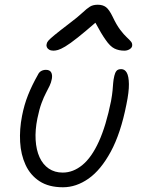

<svg xmlns="http://www.w3.org/2000/svg" viewBox="-20 -781 599 811"><path d="M246 10Q186 10 147 -15.5Q108 -41 88 -84.5Q68 -128 65 -181.5Q62 -235 73 -291Q82 -338 98.5 -379.5Q115 -421 140 -465Q145 -476 154 -481Q163 -486 174 -486Q190 -486 196 -475.5Q202 -465 199 -448Q196 -432 189.5 -418.5Q183 -405 174 -388Q165 -371 155.5 -345.5Q146 -320 138 -281Q128 -232 130.5 -190Q133 -148 147 -117Q161 -86 186 -69Q211 -52 245 -52Q289 -52 328 -84Q367 -116 397.5 -183Q428 -250 449 -354Q454 -382 455.5 -399Q457 -416 458 -430Q459 -444 463 -461Q466 -474 472 -481.5Q478 -489 492 -489Q507 -489 515.5 -474Q524 -459 524.5 -426Q525 -393 514 -340Q490 -218 448 -140.5Q406 -63 354 -26.5Q302 10 246 10ZM206 -567Q195 -567 188 -571Q181 -575 178 -581.5Q175 -588 177 -595Q178 -602 184.5 -609.5Q191 -617 211 -633.5Q231 -650 273 -682Q310 -710 328.5 -727.5Q347 -745 360 -753Q373 -761 393 -761Q414 -761 427.5 -751Q441 -741 456 -710Q472 -676 487.5 -655.5Q503 -635 515 -624Q527 -613 533.5 -605Q540 -597 538 -586Q536 -578 526.5 -572.5Q517 -567 505 -567Q482 -567 463.5 -576Q445 -585 426 -613Q408 -638 383 -685Q338 -646 309 -623Q275 -596 255.5 -584.5Q236 -573 225 -570Q214 -567 206 -567Z"/></svg>

Font: Shantell Sans Light Light
Style: Italic
Weight: 300
Italic angle: -11°
Version: Version 1.008;[ac192a2d6]